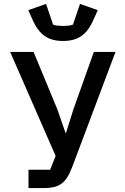

<svg xmlns="http://www.w3.org/2000/svg" viewBox="-20 -964 640 984"><path d="M126 -94H237L265 -165L32 -698H152L275 -401L316 -282H318L356 -403L461 -698H572L350 -108Q338 -76 324.5 -55Q311 -34 294 -22Q277 -10 255 -5Q233 0 203 0H126ZM150 -856 125 -912 216 -944 252 -838Q261 -834 276 -832.5Q291 -831 303 -831Q315 -831 330 -832.5Q345 -834 354 -838L390 -944L481 -912L456 -856Q433 -805 397 -779.5Q361 -754 303 -754Q245 -754 209 -779.5Q173 -805 150 -856Z"/></svg>

Font: IBM Plaex Mono Medium
Style: Regular
Weight: 500
Designer: Mike Abbink, Paul van der Laan, Pieter van Rosmalen
Foundry: Bold Monday
Version: Version 2.003